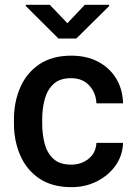

<svg xmlns="http://www.w3.org/2000/svg" viewBox="-20 -770 562 800"><path d="M276.4 -84Q319.8 -84 349.9 -109.1Q379.9 -134.3 381.8 -174.8H492.7Q491.2 -123 462.2 -81.3Q433.1 -39.6 384.8 -14.9Q336.4 9.8 277.8 9.8Q197.3 9.8 144 -26.1Q90.8 -62 64.5 -122.3Q38.1 -182.6 38.1 -255.4V-272.5Q38.1 -345.7 64.5 -406Q90.8 -466.3 144 -502.2Q197.3 -538.1 277.3 -538.1Q340.8 -538.1 388.7 -512.9Q436.5 -487.8 463.9 -443.1Q491.2 -398.4 492.7 -339.4H381.8Q379.9 -382.8 352.1 -413.6Q324.2 -444.3 275.9 -444.3Q228.5 -444.3 202.4 -419.4Q176.3 -394.5 166 -355.2Q155.8 -315.9 155.8 -272.5V-255.4Q155.8 -211.9 165.8 -172.6Q175.8 -133.3 202.1 -108.6Q228.5 -84 276.4 -84ZM187.5 -750 260.7 -673.3 333.5 -750H434.6V-744.6L297.9 -609.4H223.6L87.4 -745.1V-750Z"/></svg>

Font: Vazirmatn RD FD Medium
Style: Regular
Weight: 500
Designer: Saber Rastikerdar
Foundry: Saber Rastikerdar
Version: Version 33.003